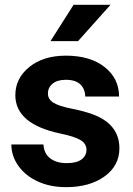

<svg xmlns="http://www.w3.org/2000/svg" viewBox="-20 -770 554 800"><path d="M27.3 0ZM340.3 -146Q340.3 -171.9 314.7 -186.8Q289.1 -201.7 232.4 -213.4Q43.9 -252.9 43.9 -373.5Q43.9 -443.8 102.3 -491Q160.6 -538.1 254.9 -538.1Q355.5 -538.1 415.8 -490.7Q476.1 -443.4 476.1 -367.7H335Q335 -397.9 315.4 -417.7Q295.9 -437.5 254.4 -437.5Q218.8 -437.5 199.2 -421.4Q179.7 -405.3 179.7 -380.4Q179.7 -356.9 201.9 -342.5Q224.1 -328.1 276.9 -317.6Q329.6 -307.1 365.7 -293.9Q477.5 -252.9 477.5 -151.9Q477.5 -79.6 415.5 -34.9Q353.5 9.8 255.4 9.8Q189 9.8 137.5 -13.9Q85.9 -37.6 56.6 -78.9Q27.3 -120.1 27.3 -168H161.1Q163.1 -130.4 189 -110.4Q214.8 -90.3 258.3 -90.3Q298.8 -90.3 319.6 -105.7Q340.3 -121.1 340.3 -146ZM286.6 -750H440.4L305.2 -598.6H190.4Z"/></svg>

Font: Roboto
Style: Bold
Weight: 700
Designer: Google
Version: Version 2.134; 2016; ttfautohint (v1.6)